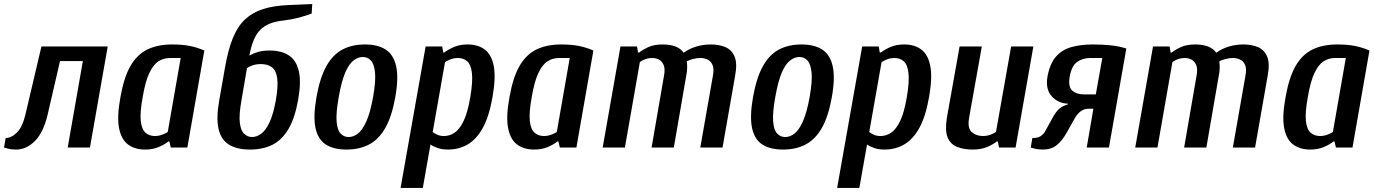

<svg xmlns="http://www.w3.org/2000/svg" viewBox="-20 -730 6796 950"><path d="M60 10Q35 10 18 5Q1 0 0 0L8 -47Q35 -47 62.5 -73Q90 -99 105 -160L185 -500H513L425 0H315L390 -428H277L215 -160Q194 -73 152 -31.5Q110 10 60 10Z M698 10Q647 10 613.5 -15Q580 -40 569 -96.5Q558 -153 576 -250Q593 -347 625.5 -403.5Q658 -460 709 -485Q760 -510 832 -510Q883 -510 920 -502.5Q957 -495 991 -480L907 0H825L818 -30H813Q793 -14 764 -2Q735 10 698 10ZM746 -57Q765 -57 782.5 -63.5Q800 -70 810 -77L874 -443H821Q790 -443 764.5 -427Q739 -411 719 -369Q699 -327 686 -250Q672 -173 676.5 -131.5Q681 -90 700 -73.5Q719 -57 746 -57Z M1217 10Q1153 10 1113.5 -14Q1074 -38 1061.5 -92Q1049 -146 1065 -235L1094 -400Q1109 -485 1132.5 -542.5Q1156 -600 1193 -634.5Q1230 -669 1282.5 -685.5Q1335 -702 1408 -705L1525 -710L1522 -663Q1494 -652 1457.5 -642.5Q1421 -633 1379 -628Q1308 -621 1269 -583.5Q1230 -546 1214 -455Q1233 -466 1257 -473Q1281 -480 1313 -480Q1372 -480 1409 -456Q1446 -432 1458.5 -378.5Q1471 -325 1455 -235Q1439 -146 1407.5 -92Q1376 -38 1328.5 -14Q1281 10 1217 10ZM1227 -52Q1250 -52 1272 -68Q1294 -84 1313 -123.5Q1332 -163 1345 -235Q1357 -305 1351.5 -343.5Q1346 -382 1325 -397.5Q1304 -413 1271 -413Q1249 -413 1231 -407Q1213 -401 1202 -393L1175 -235Q1162 -163 1166.5 -123.5Q1171 -84 1188 -68Q1205 -52 1227 -52Z M1695 10Q1631 10 1592 -15Q1553 -40 1541 -97Q1529 -154 1546 -250Q1563 -346 1595 -403Q1627 -460 1674.5 -485Q1722 -510 1786 -510Q1849 -510 1888 -485Q1927 -460 1940 -403Q1953 -346 1936 -250Q1919 -154 1886.5 -97Q1854 -40 1806 -15Q1758 10 1695 10ZM1705 -52Q1729 -52 1751 -69Q1773 -86 1792.5 -129Q1812 -172 1826 -250Q1840 -329 1835.5 -371.5Q1831 -414 1815 -431Q1799 -448 1775 -448Q1752 -448 1729.5 -431Q1707 -414 1688.5 -371.5Q1670 -329 1656 -250Q1642 -172 1645.5 -129Q1649 -86 1665.5 -69Q1682 -52 1705 -52Z M1962 200 2086 -500H2168L2173 -470H2178Q2199 -486 2227.5 -498Q2256 -510 2294 -510Q2345 -510 2378.5 -485Q2412 -460 2423 -403.5Q2434 -347 2417 -250Q2400 -153 2368.5 -96.5Q2337 -40 2293.5 -15Q2250 10 2196 10Q2169 10 2147.5 3Q2126 -4 2110 -15L2072 200ZM2177 -57Q2205 -57 2229.5 -73.5Q2254 -90 2274 -131.5Q2294 -173 2307 -250Q2320 -327 2315 -369Q2310 -411 2291.5 -427Q2273 -443 2246 -443Q2227 -443 2211 -437Q2195 -431 2182 -423L2121 -77Q2129 -70 2143.5 -63.5Q2158 -57 2177 -57Z M2623 10Q2572 10 2538.5 -15Q2505 -40 2494 -96.5Q2483 -153 2501 -250Q2518 -347 2550.5 -403.5Q2583 -460 2634 -485Q2685 -510 2757 -510Q2808 -510 2845 -502.5Q2882 -495 2916 -480L2832 0H2750L2743 -30H2738Q2718 -14 2689 -2Q2660 10 2623 10ZM2671 -57Q2690 -57 2707.5 -63.5Q2725 -70 2735 -77L2799 -443H2746Q2715 -443 2689.5 -427Q2664 -411 2644 -369Q2624 -327 2611 -250Q2597 -173 2601.5 -131.5Q2606 -90 2625 -73.5Q2644 -57 2671 -57Z M2962 0 3050 -500H3132L3137 -470H3142Q3163 -486 3190.5 -498Q3218 -510 3259 -510Q3296 -510 3322 -500Q3348 -490 3363 -469Q3390 -489 3424.5 -499.5Q3459 -510 3498 -510Q3538 -510 3569 -497Q3600 -484 3614.5 -450.5Q3629 -417 3617 -353L3555 0H3445L3507 -353Q3514 -388 3506 -407.5Q3498 -427 3481.5 -435Q3465 -443 3446 -443Q3426 -443 3408.5 -438Q3391 -433 3378 -427Q3380 -416 3380 -396Q3380 -376 3375 -353L3314 0H3204L3265 -353Q3272 -388 3264 -407.5Q3256 -427 3240.5 -435Q3225 -443 3208 -443Q3189 -443 3172.5 -437Q3156 -431 3146 -423L3072 0Z M3855 10Q3791 10 3752 -15Q3713 -40 3701 -97Q3689 -154 3706 -250Q3723 -346 3755 -403Q3787 -460 3834.5 -485Q3882 -510 3946 -510Q4009 -510 4048 -485Q4087 -460 4100 -403Q4113 -346 4096 -250Q4079 -154 4046.5 -97Q4014 -40 3966 -15Q3918 10 3855 10ZM3865 -52Q3889 -52 3911 -69Q3933 -86 3952.5 -129Q3972 -172 3986 -250Q4000 -329 3995.5 -371.5Q3991 -414 3975 -431Q3959 -448 3935 -448Q3912 -448 3889.5 -431Q3867 -414 3848.5 -371.5Q3830 -329 3816 -250Q3802 -172 3805.5 -129Q3809 -86 3825.5 -69Q3842 -52 3865 -52Z M4122 200 4246 -500H4328L4333 -470H4338Q4359 -486 4387.5 -498Q4416 -510 4454 -510Q4505 -510 4538.5 -485Q4572 -460 4583 -403.5Q4594 -347 4577 -250Q4560 -153 4528.5 -96.5Q4497 -40 4453.5 -15Q4410 10 4356 10Q4329 10 4307.5 3Q4286 -4 4270 -15L4232 200ZM4337 -57Q4365 -57 4389.5 -73.5Q4414 -90 4434 -131.5Q4454 -173 4467 -250Q4480 -327 4475 -369Q4470 -411 4451.5 -427Q4433 -443 4406 -443Q4387 -443 4371 -437Q4355 -431 4342 -423L4281 -77Q4289 -70 4303.5 -63.5Q4318 -57 4337 -57Z M4793 10Q4749 10 4716 -3Q4683 -16 4669 -49.5Q4655 -83 4665 -147L4728 -500H4838L4775 -147Q4766 -95 4788.5 -76Q4811 -57 4844 -57Q4863 -57 4880.5 -63.5Q4898 -70 4908 -77L4983 -500H5093L5005 0H4923L4917 -30H4912Q4892 -14 4862.5 -2Q4833 10 4793 10Z M5140 10Q5116 10 5098 5Q5080 0 5080 0L5088 -47Q5115 -47 5129 -56.5Q5143 -66 5150 -78L5187 -145Q5205 -179 5222.5 -193Q5240 -207 5263 -213L5264 -217Q5215 -219 5183.5 -254Q5152 -289 5163 -352Q5175 -416 5205 -450Q5235 -484 5281 -497Q5327 -510 5386 -510Q5438 -510 5478 -505.5Q5518 -501 5553 -490L5467 0H5357L5390 -192H5366Q5325 -192 5298 -145L5257 -72Q5235 -33 5208 -11.5Q5181 10 5140 10ZM5342 -263H5402L5434 -443H5374Q5339 -443 5311 -424.5Q5283 -406 5273 -352Q5264 -300 5285.5 -281.5Q5307 -263 5342 -263Z M5597 0 5685 -500H5767L5772 -470H5777Q5798 -486 5825.5 -498Q5853 -510 5894 -510Q5931 -510 5957 -500Q5983 -490 5998 -469Q6025 -489 6059.5 -499.5Q6094 -510 6133 -510Q6173 -510 6204 -497Q6235 -484 6249.5 -450.5Q6264 -417 6252 -353L6190 0H6080L6142 -353Q6149 -388 6141 -407.5Q6133 -427 6116.5 -435Q6100 -443 6081 -443Q6061 -443 6043.5 -438Q6026 -433 6013 -427Q6015 -416 6015 -396Q6015 -376 6010 -353L5949 0H5839L5900 -353Q5907 -388 5899 -407.5Q5891 -427 5875.5 -435Q5860 -443 5843 -443Q5824 -443 5807.5 -437Q5791 -431 5781 -423L5707 0Z M6463 10Q6412 10 6378.5 -15Q6345 -40 6334 -96.5Q6323 -153 6341 -250Q6358 -347 6390.5 -403.5Q6423 -460 6474 -485Q6525 -510 6597 -510Q6648 -510 6685 -502.5Q6722 -495 6756 -480L6672 0H6590L6583 -30H6578Q6558 -14 6529 -2Q6500 10 6463 10ZM6511 -57Q6530 -57 6547.5 -63.5Q6565 -70 6575 -77L6639 -443H6586Q6555 -443 6529.5 -427Q6504 -411 6484 -369Q6464 -327 6451 -250Q6437 -173 6441.5 -131.5Q6446 -90 6465 -73.5Q6484 -57 6511 -57Z"/></svg>

Font: Cuprum SemiBold
Style: Italic
Weight: 600
Italic angle: -10°
Version: Version 3.000